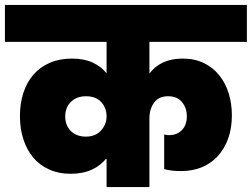

<svg xmlns="http://www.w3.org/2000/svg" viewBox="-34 -760 1023 780"><path d="M399 -118Q376 -88 339.5 -71Q303 -54 252 -54Q204 -54 165.5 -71.5Q127 -89 101 -120Q75 -151 61 -194Q47 -237 47 -288Q47 -340 61 -383Q75 -426 102 -457Q129 -488 168.5 -505Q208 -522 259 -522Q307 -522 342 -506Q377 -490 399 -462V-590H-14V-740H969V-590H573V-461Q594 -490 628 -506Q662 -522 708 -522Q757 -522 794 -504Q831 -486 856.5 -454.5Q882 -423 895 -381Q908 -339 908 -292Q908 -238 892.5 -196Q877 -154 849.5 -124.5Q822 -95 784.5 -80Q747 -65 702 -65Q685 -65 668.5 -66.5Q652 -68 633 -73V-214Q640 -211 653 -211Q685 -211 705 -231.5Q725 -252 725 -288Q725 -321 705.5 -345Q686 -369 649 -369Q611 -369 592 -343Q573 -317 573 -278V0H399ZM315 -205Q354 -205 376.5 -230Q399 -255 399 -288Q399 -321 377.5 -345Q356 -369 315 -369Q278 -369 254.5 -346.5Q231 -324 231 -287Q231 -250 254 -227.5Q277 -205 315 -205Z"/></svg>

Font: SVN-Poppins ExtraBold
Style: Regular
Weight: 800
Designer: Ninad Kale (Devanagari), Jonny Pinhorn (Latin)
Foundry: Indian Type Foundry
Version: Version 3.002 2017; ttfautohint (v1.8.3)